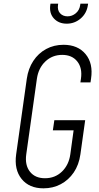

<svg xmlns="http://www.w3.org/2000/svg" viewBox="-20 -1010 540 1046"><path d="M217 16Q139 16 97.8 -35Q56.5 -86 68 -169L126 -581Q134 -636.5 161.5 -678.2Q189 -720 231.5 -743Q274 -766 326 -766Q404 -766 446.2 -715.2Q488.5 -664.5 476 -581L473 -561H418L421 -581Q429.5 -639.5 401 -675.2Q372.5 -711 319 -711Q265 -711 227.2 -675.2Q189.5 -639.5 181 -581L123 -169Q115 -110.5 143 -74.8Q171 -39 225 -39Q280 -39 317.5 -75.2Q355 -111.5 363 -169L381 -300H268L276 -355H444L418 -169Q410 -112 381.8 -70.5Q353.5 -29 311 -6.5Q268.5 16 217 16ZM343.5 -881Q300 -881 273.8 -909.2Q247.5 -937.5 254 -983L255 -990H297L296 -983Q292 -954.5 307.2 -937.8Q322.5 -921 348 -921Q373 -921 393 -937.8Q413 -954.5 417 -983L418 -990H460L459 -983Q452.5 -937.5 419.5 -909.2Q386.5 -881 343.5 -881Z"/></svg>

Font: Mohave Light
Style: Italic
Weight: 300
Italic angle: -8°
Designer: Gumpita Rahayu
Foundry: Tokotype
Version: Version 2.003